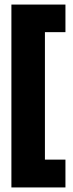

<svg xmlns="http://www.w3.org/2000/svg" viewBox="-20 -716 319 842"><path d="M30 106V-682H177V106ZM30 106V-16H267V106ZM30 -575V-696H267V-575Z"/></svg>

Font: Bricolage Grotesque 96pt ExtraBold SemiCondensed
Style: Regular
Weight: 800
Width: 4
Version: Version 1.001;gftools[0.9.33.dev8+g029e19f]